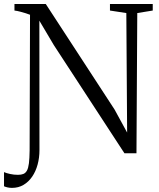

<svg xmlns="http://www.w3.org/2000/svg" viewBox="-51 -763 794 956"><path d="M9 172.5Q-3 172.5 -13 170.2Q-23 168 -31 164.5V94Q-20 99 -1 103.2Q18 107.5 38.5 107.5Q54.5 107.5 65.5 103Q76.5 98.5 83.2 86.2Q90 74 93 50Q96 26 96.5 -13L98.5 -689.5Q90.5 -693 77.2 -697Q64 -701 49.2 -705Q34.5 -709 21 -710.5V-743H177L519.5 -217.5L582 -103L578 -698L496.5 -710.5V-743H709.5V-710.5L632.5 -698L628.5 0H568.5L217 -538.5L145 -660L145.5 -16Q145.5 22.5 136.2 56.5Q127 90.5 109.2 116.5Q91.5 142.5 66.2 157.5Q41 172.5 9 172.5Z"/></svg>

Font: Merriweather 72pt Light
Style: Regular
Weight: 300
Version: Version 2.100